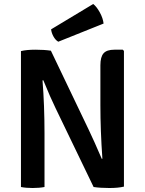

<svg xmlns="http://www.w3.org/2000/svg" viewBox="-20 -937 726 962"><path d="M595 -688 601 -682V-2Q573 5 528 5Q483 5 449 0L258 -396Q233 -447 197 -535L193 -534Q203 -409 203 -268V0Q177 5 143.5 5Q110 5 85 0V-681Q113 -688 157.5 -688Q202 -688 235 -683L424 -288Q450 -234 490 -141L493 -142Q483 -284 483 -410V-610Q483 -652 499 -670Q515 -688 553 -688ZM236 -790 447 -917Q464 -904 480 -875Q496 -846 499 -819L272 -728Q258 -736 248 -754Q238 -772 236 -790Z"/></svg>

Font: Signika Negative
Style: Semibold
Weight: 600
Designer: Anna Giedrys
Foundry: Anna Giedrys
Version: Version 1.001